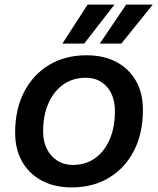

<svg xmlns="http://www.w3.org/2000/svg" viewBox="-20 -805 690 837"><path d="M293 12Q218 12 162.5 -17.5Q107 -47 76.5 -100.5Q46 -154 46 -227Q46 -329 85.5 -405Q125 -481 195 -522.5Q265 -564 357 -564Q433 -564 488 -534.5Q543 -505 573 -452Q603 -399 603 -326Q603 -224 564 -148Q525 -72 455 -30Q385 12 293 12ZM297 -86Q353 -86 394 -115Q435 -144 458 -197Q481 -250 481 -320Q481 -387 446 -426.5Q411 -466 354 -466Q298 -466 256.5 -437Q215 -408 191.5 -355.5Q168 -303 168 -232Q168 -189 184 -156.5Q200 -124 229.5 -105Q259 -86 297 -86ZM252 -615 362 -785H479L347 -615ZM415 -615 530 -785H646L509 -615Z"/></svg>

Font: Azeret Mono Thin Medium
Style: Italic
Weight: 500
Italic angle: -12°
Version: Version 1.002